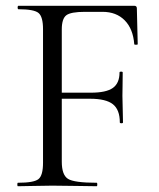

<svg xmlns="http://www.w3.org/2000/svg" viewBox="-20 -645 550 665"><path d="M454 -616 457 -492Q457 -490 451 -490Q445 -490 445 -492Q441 -545 412 -574.5Q383 -604 335 -604H274Q225 -604 209.5 -592Q194 -580 194 -543V-324H295Q348 -324 371 -340.5Q394 -357 394 -394Q394 -397 399.5 -397Q405 -397 405 -394Q405 -372 404.5 -348Q404 -324 404 -313Q404 -298 405 -268Q406 -238 406 -221Q406 -218 400.5 -218Q395 -218 395 -221Q395 -265 371 -284Q347 -303 292 -303H194V-85Q194 -39 215.5 -25.5Q237 -12 315 -12Q317 -12 317 -6Q317 0 315 0Q295 0 244.5 -1Q194 -2 161 -2Q138 -2 97.5 -1Q57 0 42 0Q40 0 40 -6Q40 -12 42 -12Q97 -12 113 -24.5Q129 -37 129 -81V-544Q129 -587 113.5 -600Q98 -613 44 -613Q41 -613 41 -619Q41 -625 44 -625H445Q454 -625 454 -616Z"/></svg>

Font: Cormorant Infant
Style: Regular
Weight: 400
Designer: Christian Thalmann (Catharsis Fonts)
Version: Version 1.000;PS 002.000;hotconv 1.0.88;makeotf.lib2.5.64775